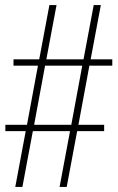

<svg xmlns="http://www.w3.org/2000/svg" viewBox="-20 -734 465 754"><path d="M40 0H68L109 -219H255L214 0H242L283 -219H389V-244H288L331 -476H421V-501H336L376 -714H348L308 -501H162L202 -714H174L134 -501H33V-476H129L86 -244H1V-219H81ZM114 -244 157 -476H303L260 -244Z"/></svg>

Font: Noto Serif Hebrew ExtraCondensed Thin
Style: Regular
Weight: 100
Width: 2
Designer: Monotype Design Team
Foundry: Monotype Imaging Inc.
Version: Version 2.004